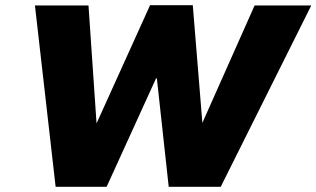

<svg xmlns="http://www.w3.org/2000/svg" viewBox="-20 -721 1223 742"><path d="M195 1 115 -700H322L354 -231L338 -246H354L560 -701H725L764 -223L740 -246H762L964 -700H1183L833 1H632L580 -475L602 -418H583L392 1Z"/></svg>

Font: REM ExtraBold
Style: Italic
Weight: 800
Italic angle: -11°
Designer: Octavio Pardo
Foundry: Ashler Design
Version: Version 1.005;gftools[0.9.28]